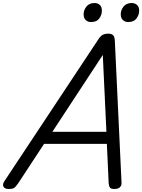

<svg xmlns="http://www.w3.org/2000/svg" viewBox="-72 -1238 942 1272"><path d="M-15 14Q-41 14 -49 -1.5Q-57 -17 -42 -39L578 -975Q592 -998 607 -1006.5Q622 -1015 646 -1015Q665 -1015 676.5 -1005.5Q688 -996 689 -964L733 -31Q735 -11 723.5 1.5Q712 14 686 14Q664 14 657 5.5Q650 -3 648 -23L636 -285H220L50 -26Q32 0 21.5 7Q11 14 -15 14ZM275 -365H633L609 -874ZM531 -1092Q510 -1092 496 -1105Q482 -1118 482 -1144Q482 -1171 500.5 -1194.5Q519 -1218 555 -1218Q575 -1218 589 -1205.5Q603 -1193 603 -1167Q603 -1140 586 -1116Q569 -1092 531 -1092ZM777 -1092Q757 -1092 742.5 -1105Q728 -1118 728 -1144Q728 -1171 746.5 -1194.5Q765 -1218 801 -1218Q821 -1218 835.5 -1205.5Q850 -1193 850 -1167Q850 -1140 832.5 -1116Q815 -1092 777 -1092Z"/></svg>

Font: Playwrite AU TAS
Style: Regular
Weight: 400
Designer: Veronika Burian, José Scaglione
Foundry: TypeTogether
Version: Version 1.002